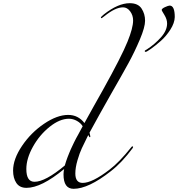

<svg xmlns="http://www.w3.org/2000/svg" viewBox="-20 -1171 1115 1203"><path d="M1043 -1136Q1075 -1136 1075 -1064Q1074 -1027 1047.5 -985.5Q1021 -944 987.5 -914.5Q954 -885 926.5 -865.5Q899 -846 893 -846Q887 -846 887 -850Q887 -853 888.5 -854.5Q890 -856 894 -858Q898 -860 901 -862Q950 -894 988.5 -937Q1027 -980 1027 -1024Q1027 -1050 1010 -1077.5Q993 -1105 993 -1108Q993 -1117 1014 -1126.5Q1035 -1136 1043 -1136ZM498 -380Q486 -400 462 -413.5Q438 -427 412 -427Q354 -427 290.5 -376Q227 -325 186 -251Q145 -177 145 -112Q145 -32 196 -32Q264 -32 386 -134Q390 -149 395 -163Q400 -177 404 -188Q408 -199 414 -213Q420 -227 423.5 -235.5Q427 -244 434.5 -259Q442 -274 445 -281Q448 -288 457 -304.5Q466 -321 469.5 -327Q473 -333 483.5 -353Q494 -373 498 -380ZM674 -98Q534 12 441 12Q378 12 378 -78Q378 -96 382 -112Q239 6 146 6Q103 6 82.5 -24.5Q62 -55 62 -102Q62 -174 118 -257Q174 -340 256 -395.5Q338 -451 407 -451Q470 -451 509 -400Q528 -435 567.5 -505.5Q607 -576 624 -606Q742 -818 779 -910Q814 -996 814 -1043Q814 -1075 795.5 -1100Q777 -1125 751 -1125Q703 -1125 636 -1071Q618 -1057 617 -1057Q612 -1057 612 -1062Q612 -1065 631 -1081Q720 -1151 793 -1151Q845 -1151 867 -1117.5Q889 -1084 889 -1041Q889 -1001 856.5 -924Q824 -847 785.5 -776.5Q747 -706 674 -579Q603 -454 541 -340Q546 -320 546 -316Q546 -311 542 -311Q540 -311 533 -325Q506 -270 492.5 -241.5Q479 -213 465.5 -167Q452 -121 452 -84Q452 -25 498 -25Q558 -25 666 -108Q727 -154 802 -248Q806 -254 810 -254Q814 -254 814 -250Q814 -248 812 -244Q744 -152 674 -98Z"/></svg>

Font: Miama Nueva
Style: Medium
Weight: 400
Italic angle: -28°
Version: Version 1.0